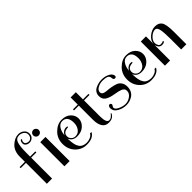

<svg xmlns="http://www.w3.org/2000/svg" viewBox="119 -1672 2604 2604"><g transform="rotate(-45 1421.5 -370.0)"><path d="M208 -401V0H108V-401H7V-421H108V-518Q108 -628 173.5 -689Q239 -750 309 -750Q355 -750 389.5 -722Q424 -694 424 -650Q424 -606 397.5 -582.5Q371 -559 338.5 -559Q306 -559 283.5 -576.5Q261 -594 261 -617.5Q261 -641 268.5 -657Q276 -673 286 -673Q296 -673 296 -666Q296 -663 288.5 -653.5Q281 -644 281 -623Q281 -602 300 -590Q319 -578 342.5 -578Q366 -578 385 -598.5Q404 -619 404 -652.5Q404 -686 374 -708.5Q344 -731 305 -731Q249 -731 228.5 -675.5Q208 -620 208 -492V-421H308V-401Z M544 -462V1H444V-462ZM456.5 -556.5Q441 -572 441 -594Q441 -616 456.5 -631.5Q472 -647 494 -647Q516 -647 531.5 -631.5Q547 -616 547 -594Q547 -572 531.5 -556.5Q516 -541 494 -541Q472 -541 456.5 -556.5Z M1004 -69H1033Q994 10 869 10Q773 10 706.5 -58.5Q640 -127 640 -230.5Q640 -334 710 -403.5Q780 -473 862.5 -473Q945 -473 992.5 -427.5Q1040 -382 1040 -320Q1040 -258 989 -210Q938 -162 855 -162Q772 -162 739 -233Q740 -226 741.5 -203Q743 -180 744 -167Q745 -154 749.5 -131Q754 -108 759.5 -94Q765 -80 776 -62.5Q787 -45 801 -35Q815 -25 836.5 -18Q858 -11 889 -11Q920 -11 955 -25.5Q990 -40 1004 -69ZM954 -325Q954 -454 856 -454Q808 -454 777.5 -407.5Q747 -361 743 -295Q755 -323 779.5 -340Q804 -357 830.5 -357Q857 -357 857 -347.5Q857 -338 845 -338Q799 -335 777.5 -315Q756 -295 756 -261Q756 -227 780.5 -203.5Q805 -180 838 -180Q892 -180 923 -223.5Q954 -267 954 -325Z M1072 -443V-463H1164V-600H1264V-463H1369V-443H1264V-134Q1264 -10 1318 -10Q1339 -10 1357 -23.5Q1375 -37 1385 -50.5Q1395 -64 1399 -64Q1403 -64 1403 -59.5Q1403 -55 1400 -49Q1370 10 1290 10Q1226 10 1195 -39Q1164 -88 1164 -170V-443Z M1440 -117Q1440 -133 1448 -147Q1456 -161 1468.5 -161Q1481 -161 1488 -153Q1495 -145 1495 -137Q1495 -129 1485 -114.5Q1475 -100 1475 -91Q1475 -60 1528 -35Q1581 -10 1629.5 -10Q1678 -10 1723.5 -42Q1769 -74 1769 -123Q1769 -168 1719 -186Q1687 -199 1610 -211.5Q1533 -224 1490 -253Q1447 -282 1447 -343Q1447 -380 1466 -407Q1485 -434 1515 -448Q1574 -475 1631.5 -475Q1689 -475 1733.5 -455Q1778 -435 1792 -405Q1798 -391 1798 -381Q1798 -357 1773 -357Q1746 -357 1745 -390Q1743 -427 1716 -441Q1682 -455 1630.5 -455Q1579 -455 1536 -430.5Q1493 -406 1493 -368Q1493 -322 1576 -316Q1659 -311 1730 -287Q1766 -275 1789.5 -241.5Q1813 -208 1813 -160.5Q1813 -113 1796 -80Q1779 -47 1751 -28Q1695 10 1627.5 10Q1560 10 1500 -23.5Q1440 -57 1440 -117Z M2241 -69H2270Q2231 10 2106 10Q2010 10 1943.5 -58.5Q1877 -127 1877 -230.5Q1877 -334 1947 -403.5Q2017 -473 2099.5 -473Q2182 -473 2229.5 -427.5Q2277 -382 2277 -320Q2277 -258 2226 -210Q2175 -162 2092 -162Q2009 -162 1976 -233Q1977 -226 1978.5 -203Q1980 -180 1981 -167Q1982 -154 1986.5 -131Q1991 -108 1996.5 -94Q2002 -80 2013 -62.5Q2024 -45 2038 -35Q2052 -25 2073.5 -18Q2095 -11 2126 -11Q2157 -11 2192 -25.5Q2227 -40 2241 -69ZM2191 -325Q2191 -454 2093 -454Q2045 -454 2014.5 -407.5Q1984 -361 1980 -295Q1992 -323 2016.5 -340Q2041 -357 2067.5 -357Q2094 -357 2094 -347.5Q2094 -338 2082 -338Q2036 -335 2014.5 -315Q1993 -295 1993 -261Q1993 -227 2017.5 -203.5Q2042 -180 2075 -180Q2129 -180 2160 -223.5Q2191 -267 2191 -325Z M2589 -256Q2595 -256 2595 -248Q2595 -240 2583.5 -232.5Q2572 -225 2542.5 -225Q2513 -225 2494 -249Q2475 -273 2472 -302V0H2373V-463H2472V-317Q2476 -380 2534 -426.5Q2592 -473 2655 -473Q2721 -473 2752.5 -427.5Q2784 -382 2784 -234V0H2684V-208Q2684 -326 2671.5 -384Q2659 -442 2624 -442Q2580 -442 2536 -401Q2492 -360 2492 -314Q2492 -290 2504.5 -267.5Q2517 -245 2539.5 -245Q2562 -245 2574.5 -250.5Q2587 -256 2589 -256Z"/></g></svg>

Font: Spirax
Style: Regular
Weight: 400
Designer: Brenda Gallo (gbrenda1987@gmail.com)
Foundry: Brenda Gallo
Version: Version 1.002